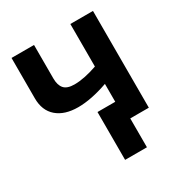

<svg xmlns="http://www.w3.org/2000/svg" viewBox="-210 -864 1158 1227"><g transform="rotate(-30 369.5 -250.5)"><path d="M654 0V-714H487V-400Q389 -366 318 -366Q264 -366 241.5 -391.5Q219 -417 219 -467V-714H53V-416Q53 -326 109.5 -277Q166 -228 266 -228Q362 -228 487 -272V-140H356V213H517V0Z"/></g></svg>

Font: Noto Sans UI Extra
Style: Regular
Weight: 800
Designer: Monotype Design Team
Foundry: Monotype Imaging Inc.
Version: Version 1.901